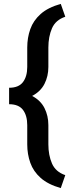

<svg xmlns="http://www.w3.org/2000/svg" viewBox="-20 -800 373 998"><path d="M319.3 110.4 295.9 177.7Q229.5 158.7 191.4 124.8Q153.3 90.8 137.5 46.1Q121.6 1.5 121.6 -49.8V-149.4Q121.6 -199.2 99.4 -228.8Q77.1 -258.3 27.3 -258.3V-343.8Q77.1 -343.8 99.4 -373.3Q121.6 -402.8 121.6 -452.1V-552.7Q121.6 -604 137.5 -648.7Q153.3 -693.4 191.4 -727.3Q229.5 -761.2 295.9 -779.8L319.3 -712.9Q269 -696.3 250.2 -652.8Q231.4 -609.4 231.4 -552.7V-452.1Q231.4 -403.8 211.2 -364Q190.9 -324.2 147 -301.3Q190.9 -278.3 211.2 -238.3Q231.4 -198.2 231.4 -149.4V-49.8Q231.4 6.3 250.2 49.8Q269 93.3 319.3 110.4Z"/></svg>

Font: Vazirmatn UI FD Medium
Style: Regular
Weight: 500
Designer: Saber Rastikerdar
Foundry: Saber Rastikerdar
Version: Version 33.003